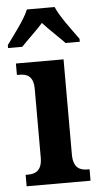

<svg xmlns="http://www.w3.org/2000/svg" viewBox="-68 -800 432 835"><g transform="rotate(-5 147.5 -383.0)"><path d="M-14 -619V-606H48C72 -632 116 -672 142 -702C168 -672 213 -632 237 -606H299V-619C272 -657 222 -721 203 -766H82C64 -721 13 -657 -14 -619ZM14 0H293V-50H283C251 -50 222 -62 222 -121V-536H14V-486H26C58 -486 86 -474 86 -419V-120C86 -62 57 -50 24 -50H14Z"/></g></svg>

Font: Noto Serif Tamil Condensed
Style: Bold
Weight: 700
Width: 3
Designer: Indian Type Foundry, Tom Grace, and the Monotype Design Team
Foundry: Monotype Imaging Inc.
Version: Version 2.004